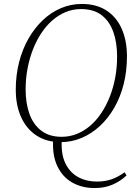

<svg xmlns="http://www.w3.org/2000/svg" viewBox="-20 -707 681 974"><path d="M460 247Q396 247 346.5 219Q297 191 270.5 135Q244 79 250 -4H294Q288 71 310.5 119Q333 167 375 190.5Q417 214 473 214Q513 214 546 202.5Q579 191 612 167L622 183Q590 213 550 230Q510 247 460 247ZM288 14Q217 14 166 -19Q115 -52 87.5 -112Q60 -172 60 -252Q60 -326 77 -392Q94 -458 125 -512Q156 -566 198 -605.5Q240 -645 290 -666Q340 -687 395 -687Q468 -687 519 -654.5Q570 -622 597 -562Q624 -502 624 -421Q624 -346 607.5 -280.5Q591 -215 560 -161Q529 -107 487 -68Q445 -29 394.5 -7.5Q344 14 288 14ZM293 -13Q333 -13 369.5 -27.5Q406 -42 437.5 -69Q469 -96 494 -133.5Q519 -171 537 -216.5Q555 -262 564.5 -313.5Q574 -365 574 -420Q574 -492 554.5 -546Q535 -600 495 -630.5Q455 -661 391 -661Q350 -661 313.5 -646Q277 -631 245.5 -603.5Q214 -576 189 -538Q164 -500 146.5 -454.5Q129 -409 119.5 -358.5Q110 -308 110 -253Q110 -183 129.5 -129Q149 -75 189.5 -44Q230 -13 293 -13Z"/></svg>

Font: Source Serif 4 36pt Light
Style: Italic
Weight: 300
Italic angle: -12°
Designer: Frank Grießhammer
Foundry: Adobe Systems Incorporated
Version: Version 4.004;hotconv 1.0.116;makeotfexe 2.5.65601